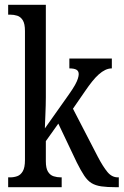

<svg xmlns="http://www.w3.org/2000/svg" viewBox="-20 -780 515 800"><path d="M14 0V-41H22Q38 -41 52 -46Q66 -51 75 -66.5Q84 -82 84 -113V-651Q84 -681 75 -695.5Q66 -710 52 -714.5Q38 -719 22 -719H14V-760H171V-375Q171 -362 170.5 -341Q170 -320 169 -298.5Q168 -277 167.5 -262Q167 -247 167 -245L266 -385Q283 -409 292 -425Q301 -441 304.5 -452.5Q308 -464 308 -471Q308 -484 298.5 -489.5Q289 -495 269 -495V-536H446V-495Q432 -495 418.5 -488.5Q405 -482 391.5 -470Q378 -458 364 -440.5Q350 -423 335 -401L284 -327L388 -126Q409 -86 427.5 -63.5Q446 -41 471 -41H475V0H463Q426 0 402 -3.5Q378 -7 361.5 -17Q345 -27 331 -48Q317 -69 300 -103L223 -265L171 -192V-108Q171 -79 180 -64.5Q189 -50 203.5 -45.5Q218 -41 233 -41H237V0Z"/></svg>

Font: Noto Serif Khmer ExtraCondensed
Style: Regular
Weight: 400
Width: 2
Designer: Danh Hong and the Monotype Design Team
Foundry: Monotype Imaging Inc.
Version: Version 2.004